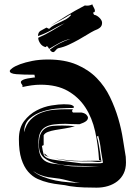

<svg xmlns="http://www.w3.org/2000/svg" viewBox="-20 -834 645 884"><path d="M346 -262Q319 -262 305.5 -263Q292 -264 281 -264Q251 -264 228 -261Q205 -258 189 -249Q173 -240 165 -223Q157 -206 157 -178Q157 -137 166.5 -117.5Q176 -98 193.5 -89.5Q211 -81 236 -79Q261 -77 292 -70Q310 -68 328 -67.5Q346 -67 364 -67H436Q386 -70 336.5 -70.5Q287 -71 247.5 -79Q208 -87 183.5 -107Q159 -127 159 -168Q159 -201 167.5 -218.5Q176 -236 190.5 -244.5Q205 -253 225 -254.5Q245 -256 268 -256Q296 -256 325 -253Q302 -246 278.5 -242.5Q255 -239 235 -235.5Q215 -232 200.5 -226.5Q186 -221 181 -211V-166L173 -162Q177 -137 180.5 -124.5Q184 -112 200 -105.5Q216 -99 251.5 -95Q287 -91 355 -82H427Q446 -82 449.5 -83.5Q453 -85 454 -85L445 -139Q443 -159 440 -175Q437 -191 432 -209Q431 -206 426 -206Q431 -189 434.5 -170Q438 -151 440.5 -134Q443 -117 444.5 -105Q446 -93 448 -91L442 -89Q440 -88 436 -88H430Q423 -88 414 -89.5Q405 -91 391 -91H358Q319 -91 286 -95Q255 -99 232 -105Q255 -100 288 -97Q323 -93 353 -93Q366 -93 380.5 -93.5Q395 -94 412 -94H445Q442 -97 438 -97H436Q432 -166 418 -229Q404 -292 373 -339.5Q342 -387 292 -415.5Q242 -444 167 -444Q146 -444 125 -441Q104 -438 82 -433Q84 -435 84 -437Q84 -442 80 -446.5Q76 -451 76 -456Q76 -462 88.5 -467.5Q101 -473 142 -478Q140 -480 139.5 -484Q139 -488 139 -490Q85 -490 55 -492.5Q25 -495 25 -507Q25 -512 37.5 -521Q50 -530 73 -538.5Q96 -547 128.5 -553.5Q161 -560 201 -560Q278 -560 333 -536.5Q388 -513 425.5 -474.5Q463 -436 486.5 -387Q510 -338 524.5 -288.5Q539 -239 546 -192.5Q553 -146 559 -112Q559 -106 559.5 -100Q560 -94 560 -86Q560 -57 549.5 -35.5Q539 -14 520.5 0.5Q502 15 477.5 22.5Q453 30 425 30Q403 30 368 29Q333 28 301 23Q280 18 255 15.5Q230 13 204 7Q178 1 153.5 -10Q129 -21 109.5 -43.5Q90 -66 78.5 -102Q67 -138 67 -193Q67 -245 91 -276.5Q115 -308 148.5 -325.5Q182 -343 217 -348.5Q252 -354 274 -354Q302 -354 311 -350Q320 -346 320 -342Q320 -339 319 -337Q294 -337 255 -335Q216 -333 179.5 -322Q143 -311 117 -288.5Q91 -266 91 -225Q100 -262 121.5 -283.5Q143 -305 171 -315.5Q199 -326 228.5 -328.5Q258 -331 282 -331H316Q312 -327 312 -323Q312 -319 316 -316H355Q371 -313 378 -305.5Q385 -298 385 -292Q385 -283 376 -276Q367 -269 346 -262ZM178 -20Q206 -9 235.5 -3Q265 3 294 5Q323 8 348 8Q328 6 308 1Q287 -4 271 -8Q254 -12 237.5 -13.5Q221 -15 203.5 -18Q186 -21 168 -27.5Q150 -34 132 -47Q151 -30 178 -20ZM188 -125Q187 -126 194 -119Q200 -113 210 -110Q205 -112 195 -115Q184 -119 184 -127ZM213 -110Q212 -110 210 -110Q211 -110 213 -110ZM225 -594Q220 -594 216 -597.5Q212 -601 209 -605Q253 -639 305 -655Q279 -650 254 -636.5Q229 -623 206 -609Q204 -613 201.5 -616.5Q199 -620 196 -622L190 -617Q174 -621 165 -634.5Q156 -648 156 -660L160 -662Q186 -673 218.5 -692Q251 -711 279 -728Q249 -714 219.5 -697Q190 -680 155 -668Q155 -685 166.5 -692Q178 -699 194 -707L206 -701Q217 -712 230.5 -719Q244 -726 257.5 -732Q271 -738 283.5 -745Q296 -752 307 -764Q305 -764 305 -768Q282 -753 259 -741Q237 -729 213 -716Q250 -738 286 -761Q323 -784 371 -809Q374 -808 381 -808Q394 -808 405 -814Q407 -807 412 -799Q417 -791 417 -784Q417 -777 408 -776L413 -766Q426 -764 438 -752Q450 -740 450 -729Q450 -715 440.5 -707Q431 -699 414 -693Q400 -686 381.5 -674.5Q363 -663 341.5 -651Q320 -639 296.5 -628Q273 -617 248 -612Q242 -610 236 -602Q230 -594 225 -594Z"/></svg>

Font: Finger Paint
Style: Regular
Weight: 400
Designer: Ralph du Carrois
Foundry: Ralph du Carrois
Version: Version 1.001